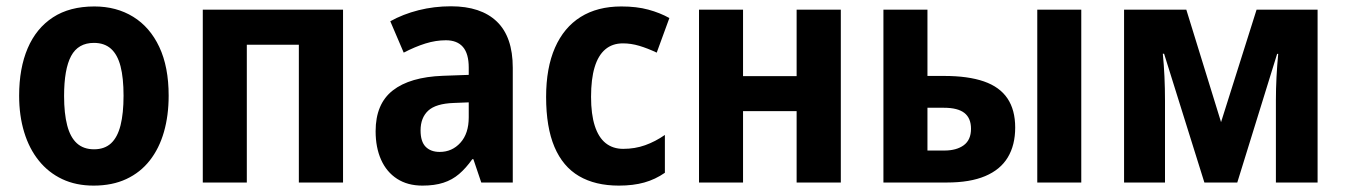

<svg xmlns="http://www.w3.org/2000/svg" viewBox="-20 -577 4252 607"><path d="M513.2 -274.4Q513.2 -211.9 498.3 -159.9Q483.4 -107.9 453.6 -69.8Q423.8 -31.7 379.4 -11Q335 9.8 275.9 9.8Q220.2 9.8 176.8 -10.7Q133.3 -31.2 102.8 -69.1Q72.3 -106.9 56.4 -159.2Q40.5 -211.4 40.5 -274.4Q40.5 -361.3 67.6 -424.6Q94.7 -487.8 147.5 -522.2Q200.2 -556.6 278.3 -556.6Q348.1 -556.6 401.1 -523.9Q454.1 -491.2 483.6 -428.5Q513.2 -365.7 513.2 -274.4ZM182.6 -273.4Q182.6 -218.3 192.4 -180.7Q202.1 -143.1 223.1 -124Q244.1 -105 277.3 -105Q310.5 -105 331.1 -124Q351.6 -143.1 361.1 -180.9Q370.6 -218.8 370.6 -274.4Q370.6 -330.6 361.1 -367.4Q351.6 -404.3 330.8 -422.9Q310.1 -441.4 276.9 -441.4Q227.1 -441.4 204.8 -399.9Q182.6 -358.4 182.6 -273.4Z M1064.5 -546.4V0H924.8V-435.5H760.3V0H621.1V-546.4Z M1405.8 -557.1Q1500.5 -557.1 1550.8 -508.8Q1601.1 -460.4 1601.1 -362.8V0H1501.5L1476.6 -73.7H1473.1Q1453.1 -45.4 1431.4 -26.9Q1409.7 -8.3 1381.8 0.7Q1354 9.8 1315.4 9.8Q1268.6 9.8 1235.4 -11.7Q1202.1 -33.2 1184.8 -72Q1167.5 -110.8 1167.5 -162.1Q1167.5 -248.5 1221.7 -291Q1275.9 -333.5 1380.4 -337.4L1461.9 -340.3V-363.3Q1461.9 -407.2 1443.6 -428.5Q1425.3 -449.7 1389.6 -449.7Q1357.9 -449.7 1325 -439.5Q1292 -429.2 1256.3 -410.6L1213.9 -509.8Q1253.9 -532.2 1303.2 -544.7Q1352.5 -557.1 1405.8 -557.1ZM1461.9 -253.4 1414.6 -251.5Q1357.9 -249.5 1333.7 -227.1Q1309.6 -204.6 1309.6 -164.6Q1309.6 -129.4 1325.7 -113Q1341.8 -96.7 1370.1 -96.7Q1409.2 -96.7 1435.5 -125.7Q1461.9 -154.8 1461.9 -206.1Z M1936.5 9.8Q1861.8 9.8 1810.5 -20.3Q1759.3 -50.3 1732.9 -112.5Q1706.5 -174.8 1706.5 -270.5Q1706.5 -362.3 1734.6 -426.3Q1762.7 -490.2 1815.7 -523.4Q1868.7 -556.6 1944.3 -556.6Q1992.7 -556.6 2029.5 -546.6Q2066.4 -536.6 2096.2 -520L2056.2 -410.6Q2027.3 -424.3 2001.2 -432.1Q1975.1 -439.9 1949.2 -439.9Q1916 -439.9 1893.6 -420.9Q1871.1 -401.9 1859.9 -364.5Q1848.6 -327.1 1848.6 -271Q1848.6 -215.8 1860.4 -179.2Q1872.1 -142.6 1894.8 -124.5Q1917.5 -106.4 1950.2 -106.4Q1987.3 -106.4 2019.5 -117.9Q2051.8 -129.4 2082 -150.4V-30.8Q2051.8 -9.8 2016.8 0Q1981.9 9.8 1936.5 9.8Z M2329.1 -546.4V-336.4H2498.5V-546.4H2638.2V0H2498.5V-225.6H2329.1V0H2189.9V-546.4Z M2772.9 0V-546.4H2912.1V-336.9H2965.3Q3040.5 -336.9 3090.6 -319.6Q3140.6 -302.2 3165 -265.9Q3189.5 -229.5 3189.5 -173.8Q3189.5 -118.2 3166 -79.3Q3142.6 -40.5 3094.7 -20.3Q3046.9 0 2973.6 0ZM2912.1 -101.1H2965.8Q3003.9 -101.1 3026.9 -117.9Q3049.8 -134.8 3049.8 -169.9Q3049.8 -203.6 3028.8 -220Q3007.8 -236.3 2964.4 -236.3H2912.1ZM3259.3 0V-546.4H3398.4V0Z M4145.5 -546.4V0H4013.7V-260.3Q4013.7 -295.4 4015.6 -333.3Q4017.6 -371.1 4021 -406.7H4017.6L3891.6 0H3787.6L3660.2 -407.2H3656.2Q3659.7 -371.6 3661.4 -334.5Q3663.1 -297.4 3663.1 -258.3V0H3533.7V-546.4H3730.5L3840.3 -190.9L3952.6 -546.4Z"/></svg>

Font: Open Sans SemiCondensed
Style: Bold
Weight: 700
Width: 4
Designer: Monotype Design Team
Foundry: Monotype Imaging Inc.
Version: Version 3.003